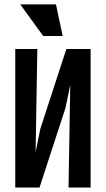

<svg xmlns="http://www.w3.org/2000/svg" viewBox="-20 -846 478 866"><path d="M48.8 -625H148.4L140.6 -160.2L162.1 -265.6L279.3 -625H388.7V0H289.1L296.9 -462.9L275.4 -359.4L158.2 0H48.8ZM174.8 -683.6 71.3 -826.2H232.4L262.7 -683.6Z"/></svg>

Font: Sudo Variable
Style: Regular
Weight: 400
Monospace: yes
Designer: Jens Kutilek
Foundry: Jens Kutilek
Version: Version 0.040